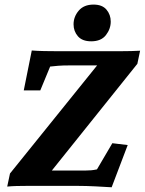

<svg xmlns="http://www.w3.org/2000/svg" viewBox="-20 -791 616 817"><path d="M455.1 5.9Q425.8 3.9 385.7 2Q345.7 0 313.5 0H91.8Q71.3 0 50.8 0.5Q30.3 1 10.7 2.9L22.5 -52.7L428.7 -556.6L419.9 -512.7H279.3Q247.1 -512.7 228.5 -511.2Q210 -509.8 193.4 -507.8L151.4 -406.2H81.1L115.2 -576.2Q139.6 -574.2 168.5 -573.7Q197.3 -573.2 215.8 -573.2H498Q517.6 -573.2 537.6 -573.7Q557.6 -574.2 576.2 -575.2L564.5 -519.5L167 -23.4L176.8 -65.4H344.7Q357.4 -65.4 368.2 -66.4Q378.9 -67.4 392.6 -70.3L458 -181.6L523.4 -173.8ZM368.2 -615.2Q330.1 -615.2 311.5 -636.7Q293 -658.2 293 -687.5Q293 -719.7 314.9 -745.6Q336.9 -771.5 377.9 -771.5Q415 -771.5 433.1 -750Q451.2 -728.5 451.2 -699.2Q451.2 -668 430.7 -641.6Q410.2 -615.2 368.2 -615.2Z"/></svg>

Font: Crimson Pro ExtraBold
Style: Italic
Weight: 800
Italic angle: -12°
Designer: Jacques Le Bailly
Foundry: Baron von Fonthausen
Version: Version 1.003